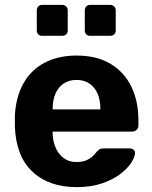

<svg xmlns="http://www.w3.org/2000/svg" viewBox="-20 -758 625 788"><path d="M295 10Q180 10 112.5 -54Q45 -118 41 -240Q41 -248 41 -261.5Q41 -275 41 -283Q45 -360 76 -415.5Q107 -471 163 -500.5Q219 -530 294 -530Q378 -530 434.5 -495.5Q491 -461 519.5 -401.5Q548 -342 548 -265V-242Q548 -232 540.5 -225Q533 -218 523 -218H196Q196 -217 196 -214.5Q196 -212 196 -210Q197 -178 208.5 -151.5Q220 -125 241.5 -109Q263 -93 293 -93Q318 -93 334 -100Q350 -107 360.5 -117Q371 -127 376 -134Q385 -144 390.5 -146.5Q396 -149 408 -149H512Q522 -149 528.5 -143.5Q535 -138 534 -128Q533 -112 517.5 -88.5Q502 -65 472 -42.5Q442 -20 397.5 -5Q353 10 295 10ZM196 -309H392V-311Q392 -347 380.5 -373.5Q369 -400 347 -415Q325 -430 294 -430Q263 -430 241 -415Q219 -400 207.5 -373.5Q196 -347 196 -311ZM350 -611Q340 -611 334 -617Q328 -623 328 -633V-715Q328 -725 334 -731.5Q340 -738 350 -738H432Q442 -738 448.5 -731.5Q455 -725 455 -715V-633Q455 -623 448.5 -617Q442 -611 432 -611ZM153 -611Q143 -611 137 -617Q131 -623 131 -633V-715Q131 -725 137 -731.5Q143 -738 153 -738H235Q245 -738 251.5 -731.5Q258 -725 258 -715V-633Q258 -623 251.5 -617Q245 -611 235 -611Z"/></svg>

Font: Rubik SemiBold
Style: Regular
Weight: 600
Designer: Hubert and Fischer
Foundry: Hubert and Fischer
Version: Version 2.300;gftools[0.9.30]